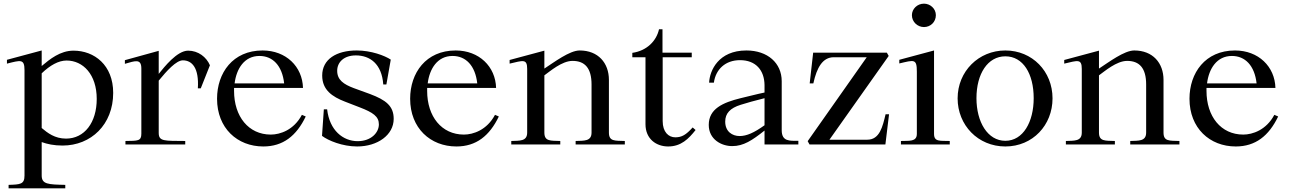

<svg xmlns="http://www.w3.org/2000/svg" viewBox="-20 -790 7048 1050"><path d="M18 -442C93 -461 114 -469 114 -406V170C114 218 91 219 27 221V240H337V221C244 219 208 218 208 170V-13C238 -2 275 6 322 6C478 6 599 -109 599 -282C599 -434 496 -513 382 -513C309 -513 252 -466 208 -429V-514L18 -463ZM208 -90V-389C254 -433 300 -459 344 -459C434 -459 509 -383 509 -249C509 -120 442 -32 341 -32C280 -32 240 -63 208 -90Z M1062 -307H1078L1128 -433C1109 -478 1064 -513 1009 -513C948 -513 878 -423 848 -386V-512L663 -461V-441C719 -457 753 -471 753 -415V-59C753 -18 734 -20 666 -19V0H993V-19C879 -20 848 -16 848 -63V-349C892 -403 944 -460 980 -460C1030 -460 1069 -419 1062 -307Z M1167 -250C1167 -89 1278 11 1420 11C1528 11 1601 -47 1652 -153L1631 -162C1587 -79 1512 -54 1461 -54C1339 -54 1260 -153 1260 -293V-309H1637C1634 -426 1544 -514 1416 -514C1253 -514 1167 -391 1167 -250ZM1263 -334C1273 -414 1316 -484 1399 -484C1471 -484 1523 -432 1534 -334Z M2117 -464C2084 -486 2009 -514 1931 -514C1820 -514 1742 -466 1742 -377C1742 -298 1797 -261 1867 -234L1947 -203C2020 -175 2052 -153 2052 -110C2052 -64 2009 -18 1936 -18C1856 -18 1782 -77 1769 -192H1751L1741 -47C1775 -21 1853 11 1933 11C2045 11 2133 -52 2133 -140C2133 -210 2091 -243 2003 -276L1915 -308C1859 -329 1824 -353 1824 -403C1824 -450 1861 -487 1926 -487C2003 -487 2068 -441 2076 -328H2093Z M2223 -250C2223 -89 2334 11 2476 11C2584 11 2657 -47 2708 -153L2687 -162C2643 -79 2568 -54 2517 -54C2395 -54 2316 -153 2316 -293V-309H2693C2690 -426 2600 -514 2472 -514C2309 -514 2223 -391 2223 -250ZM2319 -334C2329 -414 2372 -484 2455 -484C2527 -484 2579 -432 2590 -334Z M3215 -328V-65C3215 -16 3173 -21 3128 -19V0H3397V-19C3342 -21 3310 -16 3310 -65V-353C3310 -446 3251 -514 3150 -514C3095 -514 3011 -450 2957 -415V-513L2767 -462V-442C2840 -459 2863 -470 2863 -413V-65C2863 -16 2821 -21 2776 -19V0H3044V-19C2991 -21 2957 -16 2957 -65V-378C2988 -400 3053 -457 3111 -457C3178 -457 3215 -418 3215 -328Z M3784 -79 3768 -93C3732 -53 3709 -39 3673 -39C3636 -39 3604 -68 3604 -128V-477H3763V-502H3603V-630H3584C3570 -566 3517 -512 3438 -501V-477H3510V-111C3510 -29 3570 11 3634 11C3705 11 3746 -31 3784 -79Z M4161 -325V-284C4117 -275 4078 -264 4030 -253C3933 -229 3856 -195 3856 -107C3856 -27 3926 9 3984 9C4046 9 4093 -22 4161 -76V0H4346V-20C4299 -20 4255 -15 4255 -78V-346C4255 -445 4178 -514 4062 -514C3909 -514 3861 -404 3858 -338H3884C3894 -411 3947 -461 4027 -461C4114 -461 4160 -405 4161 -325ZM3946 -125C3946 -170 3973 -199 4031 -217C4065 -228 4106 -239 4161 -253V-105C4104 -64 4063 -46 4025 -46C3985 -46 3946 -70 3946 -125Z M4407 0 4397 -18 4720 -477H4540C4479 -477 4447 -421 4428 -334H4408L4427 -502H4830L4840 -484L4516 -26H4723C4791 -26 4807 -98 4823 -165H4842L4822 0Z M4898 -443C4979 -462 4994 -470 4994 -398V-58C4994 -13 4951 -21 4907 -19V0H5174V-19C5121 -21 5088 -13 5088 -58V-514L4898 -463ZM4967 -707C4967 -741 4996 -770 5033 -770C5067 -770 5098 -743 5098 -707C5098 -669 5068 -642 5033 -642C4998 -642 4967 -670 4967 -707Z M5478 11C5628 11 5736 -106 5736 -252C5736 -400 5625 -514 5478 -514C5332 -514 5217 -400 5217 -252C5217 -106 5328 11 5478 11ZM5320 -253C5320 -387 5382 -482 5478 -482C5575 -482 5633 -387 5633 -253C5633 -123 5575 -20 5478 -20C5381 -20 5320 -123 5320 -253Z M6248 -328V-65C6248 -16 6206 -21 6161 -19V0H6430V-19C6375 -21 6343 -16 6343 -65V-353C6343 -446 6284 -514 6183 -514C6128 -514 6044 -450 5990 -415V-513L5800 -462V-442C5873 -459 5896 -470 5896 -413V-65C5896 -16 5854 -21 5809 -19V0H6077V-19C6024 -21 5990 -16 5990 -65V-378C6021 -400 6086 -457 6144 -457C6211 -457 6248 -418 6248 -328Z M6485 -250C6485 -89 6596 11 6738 11C6846 11 6919 -47 6970 -153L6949 -162C6905 -79 6830 -54 6779 -54C6657 -54 6578 -153 6578 -293V-309H6955C6952 -426 6862 -514 6734 -514C6571 -514 6485 -391 6485 -250ZM6581 -334C6591 -414 6634 -484 6717 -484C6789 -484 6841 -432 6852 -334Z"/></svg>

Font: Ortica Linear
Style: Regular
Weight: 400
Designer: Benedetta Bovani
Foundry: Collletttivo
Version: Version 2.000;Glyphs 3.1.2 (3151)